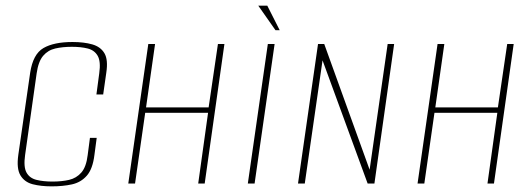

<svg xmlns="http://www.w3.org/2000/svg" viewBox="-20 -651 1884 681"><path d="M163 10Q125 10 96 2.5Q67 -5 52.5 -29Q38 -53 45 -102L87 -393Q97 -459 134 -480.5Q171 -502 237 -502Q278 -502 307.5 -493.5Q337 -485 350.5 -462Q364 -439 357 -393L346 -316H322L332 -391Q338 -433 326.5 -453Q315 -473 291 -479Q267 -485 235 -485Q202 -485 176 -479Q150 -473 133 -453Q116 -433 110 -391L69 -101Q63 -59 74 -39Q85 -19 109.5 -13Q134 -7 166 -7Q199 -7 225 -13Q251 -19 268.5 -39Q286 -59 291 -101L299 -162H323L315 -102Q309 -52 288 -28Q267 -4 235 3Q203 10 163 10Z M435 0 506 -495H530L498 -270H720L753 -495H776L706 0H683L718 -251H495L459 0Z M859 0 930 -495H954L883 0ZM957 -544 896 -631H928L972 -544Z M1037 0 1108 -495H1130L1291 -49L1355 -495H1378L1308 0H1284L1124 -437L1061 0Z M1461 0 1532 -495H1556L1524 -270H1746L1779 -495H1802L1732 0H1709L1744 -251H1521L1485 0Z"/></svg>

Font: Alumni Sans SC Thin
Style: Italic
Weight: 100
Italic angle: -8°
Designer: Robert E. Leuschke
Foundry: Robert E. Leuschke
Version: Version 1.016